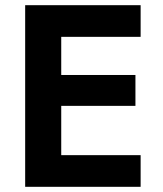

<svg xmlns="http://www.w3.org/2000/svg" viewBox="-20 -720 627 740"><path d="M77 0V-700H522V-578H216V-431H502V-312H216V-122H522V0Z"/></svg>

Font: Venryn Sans SemiBold
Style: Regular
Weight: 600
Designer: Owen Earl, indestructible type* (font) & Cristiano Sobral (main changes)
Version: Version 3.60;October 28, 2020;FontCreator 13.0.0.2681 64-bit